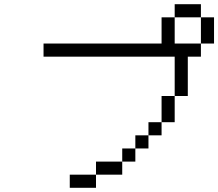

<svg xmlns="http://www.w3.org/2000/svg" viewBox="-20 -895 1040 915"><path d="M437.5 -62.5H312.5V0H437.5ZM437.5 -62.5H562.5V-125H437.5ZM562.5 -125H625V-187.5H562.5ZM625 -187.5H687.5V-250H625ZM687.5 -250H750V-312.5H687.5ZM750 -312.5H812.5Q812.5 -312.5 812.5 -437.5H750Q750 -437.5 750 -312.5ZM812.5 -437.5H875V-625H937.5V-687.5H812.5Q812.5 -687.5 812.5 -812.5H750Q750 -812.5 750 -687.5H187.5V-625H812.5ZM937.5 -687.5H1000Q1000 -687.5 1000 -812.5H937.5Q937.5 -812.5 937.5 -687.5ZM812.5 -812.5H937.5V-875H812.5Z"/></svg>

Font: CalcUnifontExMono
Style: Regular
Weight: 500
Version: Version 15.0.06